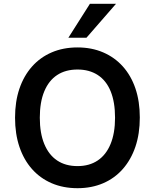

<svg xmlns="http://www.w3.org/2000/svg" viewBox="-20 -978 812 1008"><path d="M387 10Q312 10 251.5 -16Q191 -42 148 -90.5Q105 -139 82 -207Q59 -275 59 -360Q59 -445 82 -512.5Q105 -580 148 -628.5Q191 -677 251.5 -703Q312 -729 387 -729Q461 -729 521.5 -703Q582 -677 625 -629Q668 -581 691 -513.5Q714 -446 714 -361Q714 -276 691 -208Q668 -140 625 -91Q582 -42 521.5 -16Q461 10 387 10ZM387 -106Q449 -106 493 -135.5Q537 -165 560.5 -222Q584 -279 584 -360Q584 -442 561 -498.5Q538 -555 493.5 -584Q449 -613 387 -613Q324 -613 280 -584Q236 -555 212.5 -498.5Q189 -442 189 -360Q189 -279 212.5 -222Q236 -165 280 -135.5Q324 -106 387 -106ZM339 -780 452 -958H589L434 -780Z"/></svg>

Font: Nunitoga
Style: Bold
Weight: 700
Designer: Vernon Adams
Foundry: Vernon Adams
Version: Version 1.0